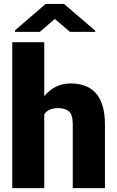

<svg xmlns="http://www.w3.org/2000/svg" viewBox="-20 -967 604 987"><path d="M43 -750V0H207.5V-379.4C221.2 -399.4 243.2 -411.1 278.8 -411.1C302.7 -411.1 321.3 -405.8 334.5 -394.5C347.7 -383.3 354 -361.3 354 -329.1V0H519.5V-328.1C519.5 -481.9 446.8 -538.1 342.3 -538.1C287.1 -538.1 240.7 -513.7 207.5 -472.2V-750ZM214.8 -946.8 57.6 -811.5V-803.2H184.6L261.7 -869.6L339.8 -803.2H469.2V-809.6L309.1 -946.8Z"/></svg>

Font: Vazirmatn Black
Style: Regular
Weight: 900
Designer: Saber Rastikerdar
Foundry: Saber Rastikerdar
Version: Version 33.003